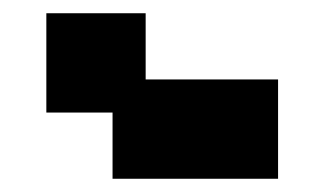

<svg xmlns="http://www.w3.org/2000/svg" viewBox="-20 -820 490 290"><path d="M400 -550V-700H200V-800H50V-650H150V-550Z"/></svg>

Font: LS-VG5000 Bold
Style: Regular
Weight: 400
Designer: Justin Bihan, 2021
Foundry: Justin Bihan, 2021
Version: Version 1.000;Glyphs 3.1.2 (3151)